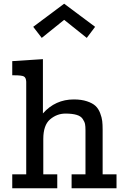

<svg xmlns="http://www.w3.org/2000/svg" viewBox="-20 -1013 684 1033"><path d="M45.9 0V-75.2H121.1V-573.2Q120.1 -595.2 108.6 -601.6Q97.2 -607.9 57.1 -607.9H45.9V-684.1L210.9 -694.8V-402.8Q277.8 -478 377 -478Q418 -478 448 -468Q478 -458 493.9 -443.1Q509.8 -428.2 518.8 -404.5Q527.8 -380.9 530 -361.8Q532.2 -342.8 532.2 -315.9V-75.2H606.9V0H365.2V-75.2H439.9V-313Q439.9 -333 437.5 -345.5Q435.1 -357.9 425 -373Q415 -388.2 392.1 -395Q369.1 -401.9 332 -401.9Q286.1 -401.9 249.5 -370.8Q212.9 -339.8 212.9 -265.1V-75.2H288.1V0ZM158.7 -868.7 324.7 -992.7H325.7L491.7 -868.7L446.8 -809.1L325.7 -905.8H324.7L204.6 -809.1Z"/></svg>

Font: CMU Concrete
Style: Bold
Weight: 700
Version: Version 0.7.0